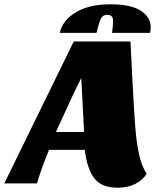

<svg xmlns="http://www.w3.org/2000/svg" viewBox="-76 -853 721 893"><path d="M471 20Q397 20 363.5 -22.5Q330 -65 318 -156H152Q112 -58 96 0H-56L267 -660H531L538 -515Q547 -340 553 -263.5Q559 -187 571 -133.5Q583 -80 606 -45Q588 -15 553 2.5Q518 20 471 20ZM203 -280 184 -239H315L302 -490Q261 -410 203 -280ZM449 -741 450 -757Q450 -784 422 -784Q403 -784 394.5 -768.5Q386 -753 378 -721Q377 -714 373 -700H202Q215 -759 277 -796Q339 -833 438 -833Q533 -833 579 -803Q625 -773 625 -727Q625 -715 622 -700H445Q449 -728 449 -741Z"/></svg>

Font: Sansita Black Italic
Style: Regular
Weight: 900
Italic angle: -11°
Designer: Pablo Cosgaya
Foundry: Omnibus-Type
Version: Version 1.006